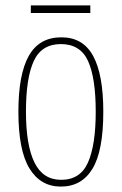

<svg xmlns="http://www.w3.org/2000/svg" viewBox="-20 -680 450 710"><path d="M205 10Q130 10 89 -57Q48 -124 48 -267Q48 -405 86.5 -473.5Q125 -542 207 -542Q287 -542 324.5 -473Q362 -404 362 -267Q362 -122 322 -56Q282 10 205 10ZM206 -15Q277 -15 305.5 -79.5Q334 -144 334 -267Q334 -392 305.5 -454.5Q277 -517 205 -517Q134 -517 105 -454.5Q76 -392 76 -267Q76 -143 107.5 -79Q139 -15 206 -15ZM94 -632V-660H314V-632Z"/></svg>

Font: Noto Serif Georgian ExtraCondensed Thin
Style: Regular
Weight: 100
Width: 2
Designer: Monotype Design Team, Akaki Razmadze
Foundry: Google LLC
Version: Version 2.003; ttfautohint (v1.8.4.7-5d5b)